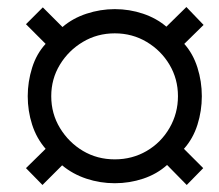

<svg xmlns="http://www.w3.org/2000/svg" viewBox="-20 -620 624 547"><path d="M101 -93 54 -141 110 -196Q84 -226 71.5 -265Q59 -304 59 -346Q59 -387 71.5 -427Q84 -467 110 -495L54 -551L102 -599L158 -543Q187 -568 226.5 -581Q266 -594 307 -594Q349 -594 387.5 -581Q426 -568 454 -544L511 -600L560 -549L505 -495Q530 -467 542.5 -427.5Q555 -388 555 -346Q555 -304 542.5 -264.5Q530 -225 504 -196L559 -141L512 -93L456 -150Q427 -124 388 -111Q349 -98 307 -98Q265 -98 226 -111Q187 -124 157 -149ZM307 -166Q357 -166 398 -190Q439 -214 463 -255.5Q487 -297 487 -346Q487 -395 463 -435.5Q439 -476 398 -500.5Q357 -525 307 -525Q257 -525 216 -500.5Q175 -476 150.5 -435.5Q126 -395 126 -346Q126 -296 151 -255Q176 -214 216.5 -190Q257 -166 307 -166Z"/></svg>

Font: Archivo Expanded
Style: Italic
Weight: 400
Width: 7
Italic angle: -10°
Designer: Hector Gatti
Foundry: Omnibus-Type
Version: Version 2.001